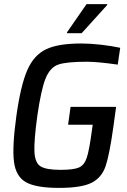

<svg xmlns="http://www.w3.org/2000/svg" viewBox="-20 -908 621 936"><path d="M39 0ZM60 -344Q81 -493 113 -566Q145 -639 204 -667.5Q263 -696 376 -696Q420 -696 472.5 -690Q525 -684 566 -675L554 -593Q456 -607 403 -607Q305 -607 265 -593.5Q225 -580 203 -527.5Q181 -475 162 -344Q145 -220 148 -166.5Q151 -113 178.5 -96.5Q206 -80 275 -80Q339 -80 365 -91.5Q391 -103 403 -139Q415 -175 428 -272L432 -300H312L324 -387H546L533 -292Q514 -155 495 -98.5Q476 -42 426.5 -17Q377 8 268 8Q155 8 106 -20Q57 -48 48 -120.5Q39 -193 60 -344ZM306 -746 307 -751 402 -888H503L502 -883L378 -746Z"/></svg>

Font: Assailand Medium
Style: Italic
Weight: 500
Italic angle: -8°
Designer: Hector Gatti with collaboration of the Omnibus-Type team
Foundry: Omnibus-Type
Version: Version 0.072;October 19, 2019;FontCreator 12.0.0.2547 64-bi